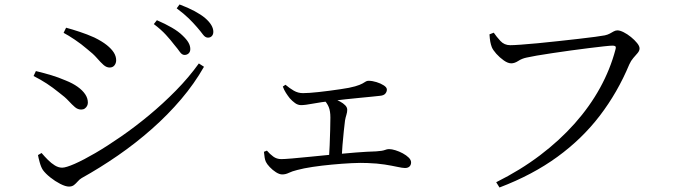

<svg xmlns="http://www.w3.org/2000/svg" viewBox="-20 -819 3020 857"><path d="M757.6 -619.5Q742.2 -639.9 720.6 -663.5Q699 -687.1 666.6 -711.5L680.3 -728.8Q718 -712.6 747.3 -695.5Q776.6 -678.5 794.5 -660.8Q813.5 -642.8 821.4 -628.5Q829.4 -614.3 829.4 -600Q829.4 -587.8 822.1 -580.8Q814.7 -573.8 803.6 -573.8Q792.2 -573.8 782.7 -587.4Q773.3 -600.9 757.6 -619.5ZM859.3 -697.7Q842.6 -717.1 822.5 -736.8Q802.4 -756.6 768.7 -781.8L781.4 -799.1Q819.7 -784.8 848.5 -769.3Q877.3 -753.8 895.6 -738.4Q932.2 -706.7 932.2 -677Q932.2 -665.3 925.6 -658.1Q919.1 -651 908.2 -651Q896.1 -651 885.9 -664.8Q875.7 -678.7 859.3 -697.7ZM263.9 -672.4 275 -695.3Q302.8 -687.9 335.8 -676.9Q368.9 -666 401.1 -651.6Q435.3 -634.8 456.5 -617.9Q477.6 -601 488.1 -584.3Q498.5 -567.6 498.5 -550Q498.5 -537 490.9 -527.3Q483.3 -517.6 469.3 -517.6Q455.3 -517.6 442.2 -529.1Q429.2 -540.6 412.5 -559.9Q395.7 -579.2 368.7 -600.2Q343.3 -622.1 314.2 -641.7Q285.2 -661.2 263.9 -672.4ZM867.6 -535.8 890.5 -521Q847.6 -445.6 788.4 -376Q729.3 -306.4 657.6 -243.2Q586 -179.9 506.5 -125Q427 -70.1 344.4 -24.1Q334.9 -18.4 326.9 -9.1Q318.9 0.1 310.2 7Q301.4 13.8 287.9 13.8Q272.6 13.8 249.1 1.8Q225.7 -10.2 204.4 -27.2Q183.2 -44.2 171.7 -59.9Q163.2 -72.6 157.2 -94.4Q151.2 -116.1 149.6 -126.9L165.6 -136.1Q179.3 -120 194.2 -105.1Q209.1 -90.2 225.1 -80.4Q241.2 -70.6 257.4 -70.6Q274.3 -70.6 313.3 -87.7Q352.4 -104.9 405.6 -135.9Q458.9 -167 520.5 -209.7Q582.2 -252.3 645.1 -304.4Q707.9 -356.5 765.3 -414.9Q822.7 -473.2 867.6 -535.8ZM129.8 -479.7 140.2 -501.8Q178.2 -492.6 209 -483.3Q239.9 -474 273.4 -459.7Q304.5 -447.3 326.5 -431.6Q348.5 -415.9 360.3 -398.2Q372.2 -380.5 372.2 -360.9Q372.2 -353.2 368.7 -346.3Q365.1 -339.4 358.6 -334.7Q352.1 -330 342.5 -330Q327.2 -330 314.5 -340.8Q301.8 -351.7 286.1 -368.7Q270.4 -385.8 244.2 -405.2Q215.9 -428.2 188.7 -446Q161.5 -463.8 129.8 -479.7Z M1675.6 -391.3Q1663.6 -389.7 1639.6 -387.5Q1615.6 -385.2 1585.2 -382.2Q1554.9 -379.3 1522.6 -375.8Q1490.2 -372.3 1460.6 -368.6Q1412.2 -363.2 1377.1 -356.5Q1341.9 -349.8 1323.8 -349.8Q1309.7 -349.8 1297 -358.9Q1284.3 -368 1273.3 -380.5Q1264.9 -391 1256.2 -404.5Q1247.6 -417.9 1242.4 -432.7L1254.2 -440.7Q1272.6 -425.1 1291.5 -414.2Q1310.5 -403.3 1332.3 -403.3Q1357.7 -403.3 1402.7 -408.2Q1447.7 -413.1 1500.2 -420.9Q1542.3 -426.9 1564.9 -433.6Q1587.6 -440.3 1597.8 -446.2Q1608 -452 1612.9 -455.2Q1617.9 -458.4 1625.4 -458.4Q1641.6 -458.4 1660.6 -452.5Q1679.5 -446.7 1693.1 -437.8Q1706.8 -428.9 1706.8 -419.2Q1706.8 -409.1 1699.7 -400.9Q1692.7 -392.7 1675.6 -391.3ZM1434.6 -388.8Q1450.3 -385 1467.1 -379.1Q1483.8 -373.2 1498 -365.7Q1512.1 -358.1 1521 -348.9Q1529.9 -339.8 1529.9 -328.9Q1529.9 -318.3 1526.2 -306.6Q1522.4 -294.8 1520 -281Q1517.6 -262.8 1514.5 -233Q1511.4 -203.3 1508.7 -170.8Q1506.1 -138.3 1504.7 -109.9L1448.1 -108Q1450.1 -135.2 1451.5 -170.9Q1452.9 -206.5 1453.8 -240.5Q1454.7 -274.5 1454.7 -294.6Q1454.7 -323.4 1447.3 -341.3Q1439.9 -359.3 1423.5 -376.5ZM1158.1 -141.4 1171.4 -146.7Q1184.3 -131.5 1199.7 -120.2Q1215.2 -108.8 1235.5 -108.8Q1248.8 -108.8 1283.3 -111.7Q1317.8 -114.6 1365 -119.4Q1412.1 -124.2 1464.3 -129.2Q1516.6 -134.2 1567.3 -138.2Q1618.1 -142.2 1659.4 -143.4Q1686.7 -145.2 1697.5 -149.4Q1708.2 -153.5 1716.1 -153.5Q1728.5 -153.5 1745.2 -148.3Q1761.9 -143.2 1778 -134.5Q1794 -125.8 1804.5 -115.4Q1814.9 -104.9 1814.9 -94.3Q1814.9 -82.7 1807.9 -75.9Q1800.8 -69.1 1787.7 -69.1Q1776.6 -69.1 1753.6 -74.2Q1730.6 -79.2 1697.1 -84.6Q1663.5 -89.9 1620.6 -91.3Q1590.5 -92.8 1548.7 -90.7Q1506.9 -88.6 1461.5 -84.3Q1416.1 -80.1 1375.5 -74Q1334.8 -67.9 1306.9 -60.3Q1283.4 -54.5 1269 -47.4Q1254.6 -40.4 1239.8 -40.4Q1227.3 -40.4 1211.8 -50.2Q1196.4 -60.1 1183.8 -73.5Q1171.3 -86.9 1166.9 -96.4Q1162.9 -105.2 1161.3 -115.4Q1159.6 -125.7 1158.1 -141.4Z M2257.4 -617.3Q2271.7 -617.3 2304.5 -619.6Q2337.3 -621.9 2381.3 -626.1Q2425.3 -630.3 2472.2 -635.5Q2519 -640.7 2562 -645.5Q2605 -650.2 2636.5 -654.6Q2668 -659 2679.7 -661.2Q2692.8 -664.1 2702.2 -669.3Q2711.6 -674.6 2719.6 -679Q2727.7 -683.4 2735.8 -683.4Q2747.3 -683.4 2763.6 -675.2Q2780 -667 2796.3 -653.8Q2812.5 -640.7 2823.6 -626.9Q2834.7 -613.2 2834.7 -603Q2834.7 -592.4 2826 -582.2Q2817.2 -571.9 2806.7 -560Q2796.3 -548.1 2788.8 -531.3Q2736.7 -406.5 2657.6 -303Q2578.5 -199.4 2467.9 -118.9Q2357.4 -38.4 2209.5 17.9L2194.8 -5.6Q2302.7 -59.4 2390.4 -125.8Q2478 -192.2 2545.4 -268Q2612.7 -343.8 2658.4 -426.9Q2704 -509.9 2727.1 -597.6Q2730.5 -609.5 2726.5 -612.4Q2722.6 -615.3 2714.6 -615.3Q2704.1 -615.3 2675.8 -612.2Q2647.5 -609.1 2608.8 -604.3Q2570.1 -599.5 2527.7 -593.7Q2485.3 -587.8 2445.6 -581.9Q2405.8 -576 2375.1 -570.7Q2344.4 -565.4 2330.4 -562Q2309.6 -557.7 2293.3 -547Q2276.9 -536.3 2261.9 -536.3Q2247 -536.3 2228.6 -549.3Q2210.2 -562.3 2195.1 -579.2Q2180.1 -596.2 2175.1 -608.7Q2170.9 -619.8 2168.5 -632.5Q2166.1 -645.1 2164.8 -665.7L2183.9 -673.1Q2196.2 -655 2213.6 -636.2Q2231 -617.3 2257.4 -617.3Z"/></svg>

Font: Early Summer Mincho VF
Style: Regular
Weight: 250
Designer: GuiWonder
Version: Version 1.002